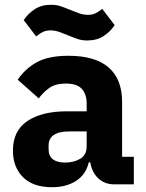

<svg xmlns="http://www.w3.org/2000/svg" viewBox="-20 -770 609 802"><path d="M457 0Q417 0 390.5 -25Q364 -50 357 -92H351Q339 -41 298 -14.5Q257 12 197 12Q118 12 76 -30Q34 -72 34 -141Q34 -224 94.5 -264.5Q155 -305 259 -305H342V-338Q342 -376 322 -398.5Q302 -421 255 -421Q211 -421 185 -402Q159 -383 142 -359L54 -437Q86 -484 134.5 -510.5Q183 -537 266 -537Q378 -537 434 -488Q490 -439 490 -345V-115H539V0ZM252 -91Q289 -91 315.5 -107Q342 -123 342 -159V-221H270Q183 -221 183 -162V-147Q183 -118 201 -104.5Q219 -91 252 -91ZM345 -601Q322 -601 304.5 -607Q287 -613 268 -621Q246 -630 228 -636.5Q210 -643 190 -643Q173 -643 160 -637Q147 -631 131 -618L79 -686Q97 -713 125 -731.5Q153 -750 193 -750Q216 -750 233.5 -744Q251 -738 270 -730Q292 -721 310 -714.5Q328 -708 348 -708Q365 -708 378 -714Q391 -720 407 -733L459 -665Q441 -638 413 -619.5Q385 -601 345 -601Z"/></svg>

Font: IBM Plex Sans Arabic
Style: Bold
Weight: 700
Designer: Mike Abbink, Paul van der Laan, Pieter van Rosmalen, Wael Morcos, Khajak Apelian
Foundry: Bold Monday
Version: Version 1.2